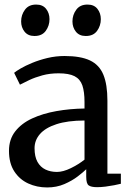

<svg xmlns="http://www.w3.org/2000/svg" viewBox="-20 -813 573 844"><path d="M19.5 -149.9Q19.5 -200.5 47 -235.6Q74.5 -270.8 121.4 -292.4Q168.4 -314.1 227.9 -324.6Q287.3 -335.1 351.5 -336V-364.4Q351.5 -409.7 342 -437.6Q332.4 -465.4 307.7 -478.1Q283 -490.7 237.6 -490.7Q198.9 -490.7 166.3 -481.8Q133.8 -472.9 108.8 -461.1Q83.7 -449.4 67.7 -440.8L42.1 -492.9Q49.8 -499.6 70.6 -511.9Q91.4 -524.1 121.8 -536.7Q152.3 -549.3 188.8 -558.1Q225.3 -566.8 263.9 -566.8Q334.2 -566.8 375.4 -547.4Q416.6 -527.9 434.4 -484.6Q452.2 -441.3 452.2 -370.3V-49.5H511.3V-5.2Q500.1 -2.3 482 1.2Q463.9 4.7 443.8 7.3Q423.7 9.8 406.9 9.8Q380.6 9.8 369.8 1.9Q359 -6 359 -36V-69Q346.5 -56.6 321.8 -37.6Q297.2 -18.7 263 -3.8Q228.8 11 187.1 11Q142.3 11 104.1 -6.5Q66 -24 42.8 -59.7Q19.5 -95.4 19.5 -149.9ZM230.4 -57.2Q257.2 -57.2 291.4 -73.8Q325.6 -90.5 351.5 -111.3V-283.3Q276.4 -283 227.8 -266.9Q179.1 -250.9 155.5 -223.6Q131.9 -196.4 131.9 -161.6Q131.9 -124.5 144.7 -101.4Q157.6 -78.4 179.9 -67.8Q202.2 -57.2 230.4 -57.2ZM131 -654.8Q103.1 -654.8 88 -673.7Q72.9 -692.6 72.9 -718.9Q72.9 -747.6 89.6 -770.2Q106.2 -792.9 138.6 -792.9H139.6Q167.8 -792.9 182.7 -774Q197.6 -755.1 197.6 -728.7Q197.6 -700 181.2 -677.4Q164.9 -654.8 132 -654.8ZM356.6 -654.8Q328.7 -654.8 313.6 -673.7Q298.5 -692.6 298.5 -718.9Q298.5 -747.6 315.2 -770.2Q331.8 -792.9 364.2 -792.9H365.2Q393.4 -792.9 408.3 -774Q423.2 -755.1 423.2 -728.7Q423.2 -700 406.8 -677.4Q390.5 -654.8 357.6 -654.8Z"/></svg>

Font: Merriweather 7pt Light
Style: Regular
Weight: 300
Designer: Eben Sorkin
Foundry: Eben Sorkin
Version: Version 2.200;gftools[0.9.31]